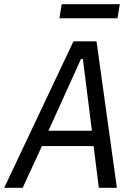

<svg xmlns="http://www.w3.org/2000/svg" viewBox="-29 -895 649 915"><path d="M442 0 417 -199H171L79 0H-9L321 -698H431L528 0ZM366 -614H357L202 -272H409ZM265 -875H542L531 -808H254Z"/></svg>

Font: IBM Plex Mono
Style: Italic
Weight: 400
Italic angle: -9°
Monospace: yes
Designer: Mike Abbink, Paul van der Laan, Pieter van Rosmalen
Foundry: Bold Monday
Version: Version 2.3